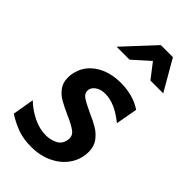

<svg xmlns="http://www.w3.org/2000/svg" viewBox="-258 -845 923 923"><g transform="rotate(45 203.5 -383.5)"><path d="M166 -79Q124 -79 80.5 -100Q37 -121 3 -154L-16 -44Q25 -18 64.5 -4Q104 10 156 10Q217 10 265.5 -13.5Q314 -37 341.5 -78Q369 -119 369 -169Q369 -206 350 -231.5Q331 -257 304.5 -273Q278 -289 236 -307Q193 -327 174.5 -340Q156 -353 156 -372Q156 -393 176 -408Q196 -423 228 -423Q293 -423 367 -362L387 -473Q327 -513 244 -513Q165 -513 111.5 -476Q58 -439 47 -375Q45 -366 45 -350Q45 -316 62.5 -292.5Q80 -269 105 -254.5Q130 -240 170 -222Q219 -201 240.5 -184Q262 -167 257 -138Q251 -105 223.5 -92Q196 -79 166 -79ZM333 -777H251L106 -621H194L278 -696L336 -621H423Z"/></g></svg>

Font: Geom Medium
Style: Italic
Weight: 500
Italic angle: -10°
Version: Version 1.102